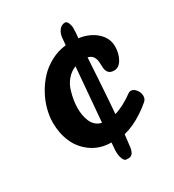

<svg xmlns="http://www.w3.org/2000/svg" viewBox="-161 -647 759 837"><g transform="rotate(-30 219.0 -228.5)"><path d="M248.5 -466.8 251.5 -499.5Q252.4 -520.5 264.2 -537.4Q275.9 -554.2 294.9 -554.2Q303.7 -554.2 309.3 -541.3Q314.9 -528.3 314.9 -516.1Q314.9 -493.2 312.5 -473.6L311.5 -465.8Q365.7 -458 399.2 -427.5Q432.6 -397 432.6 -356Q432.6 -320.3 417.2 -293Q401.9 -265.6 377 -265.6Q358.4 -265.6 349.9 -275.4Q341.3 -285.2 340.3 -299.8Q339.4 -314.5 338.6 -329.6Q337.9 -344.7 330.1 -357.2Q322.3 -369.6 304.7 -373.5Q304.2 -365.2 297.9 -263.2Q291.5 -161.1 286.1 -98.6Q331.1 -111.8 383.3 -149.9Q389.6 -153.3 395 -153.3Q408.7 -153.3 420.2 -138.4Q431.6 -123.5 431.6 -106.4Q431.6 -88.9 417 -78.6Q398.4 -62.5 376 -47.9Q325.7 -14.2 277.3 -2.4L269.5 63.5Q265.1 83.5 257.6 90.3Q250 97.2 239.3 97.2Q237.3 97.2 233.9 96.9Q230.5 96.7 229 96.7Q219.2 96.7 212.9 81.1Q206.5 65.4 206.5 43.5Q206.5 38.1 207 32.5Q207.5 26.9 208.3 17.6Q209 8.3 209.5 0Q153.3 -0.5 111.8 -29.5Q70.3 -58.6 50.8 -103.3Q31.2 -147.9 31.2 -201.7Q31.2 -233.9 40.3 -268.3Q49.3 -302.7 67.6 -336.2Q85.9 -369.6 111.3 -397Q136.7 -424.3 172.4 -443.4Q208 -462.4 248.5 -466.8ZM156.2 -202.1Q156.2 -184.6 158.9 -168.7Q161.6 -152.8 168 -137Q174.3 -121.1 186.8 -109.9Q199.2 -98.6 216.8 -95.2Q226.1 -211.4 239.7 -366.2Q213.9 -356 195.8 -334.5Q177.7 -313 169.9 -286.9Q162.1 -260.7 159.2 -240.7Q156.2 -220.7 156.2 -202.1Z"/></g></svg>

Font: iCiel Pacifico
Style: Regular
Weight: 400
Designer: Vernon Adams
Foundry: Vernon Adams
Version: Version 1.00 September 26, 2014, initial release